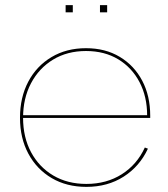

<svg xmlns="http://www.w3.org/2000/svg" viewBox="-20 -721 657 749"><path d="M317 8Q240 8 181.8 -26.2Q123.5 -60.5 90.8 -121.2Q58 -182 58 -261.5Q58 -341 90.2 -402.2Q122.5 -463.5 180.8 -498.2Q239 -533 315.5 -533Q391 -533 447.2 -499.2Q503.5 -465.5 534.8 -406.2Q566 -347 566 -269.5Q566 -267.5 566 -265Q566 -262.5 566 -261H554Q554 -263 554 -265.5Q554 -268 554 -270.5Q554 -344 524.2 -400.8Q494.5 -457.5 441 -489.8Q387.5 -522 315.5 -522Q242.5 -522 187.2 -488.5Q132 -455 101 -396.2Q70 -337.5 70 -261.5Q70 -185.5 101.2 -127.2Q132.5 -69 188 -36.2Q243.5 -3.5 317 -3.5Q395.5 -3.5 455 -41.2Q514.5 -79 545 -145.5L557 -141Q525 -72 462.5 -32Q400 8 317 8ZM65.5 -261V-271.5H561.5L564 -261ZM236 -701H264V-673H236ZM370 -701H398V-673H370Z"/></svg>

Font: Hepta Slab ExtraLight Thin
Style: Regular
Weight: 250
Version: Version 1.102